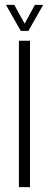

<svg xmlns="http://www.w3.org/2000/svg" viewBox="-20 -767 201 787"><path d="M57.5 0V-600H103V0ZM65 -640.5 4.5 -747H38.5L81 -670L123 -747H157L96.5 -640.5Z"/></svg>

Font: Big Shoulders Stencil Display Light
Style: Regular
Weight: 300
Designer: Patric King
Foundry: XO Type Co
Version: Version 1.000